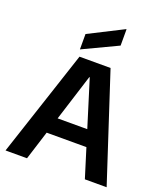

<svg xmlns="http://www.w3.org/2000/svg" viewBox="-169 -1071 1020 1185"><g transform="rotate(20 341.0 -479.0)"><path d="M9 0 240 -700H444L673 0H530L343 -602H340L150 0ZM122 -190 158 -296H514L549 -190ZM227 -743V-844L452 -958H455V-851Z"/></g></svg>

Font: DM Sans 36pt
Style: Bold
Weight: 700
Version: Version 4.004;gftools[0.9.30]